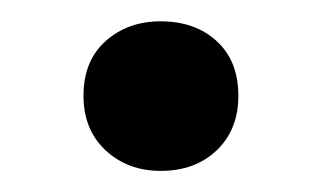

<svg xmlns="http://www.w3.org/2000/svg" viewBox="-20 -152 303 181"><path d="M131.4 9.1Q100.4 9.1 79.5 -10.3Q58.7 -29.8 58.7 -61.7Q58.7 -94.6 79.5 -113.2Q100.4 -131.9 131.4 -131.9Q164 -131.9 184.3 -113.2Q204.7 -94.6 204.7 -61.7Q204.7 -29.8 184.3 -10.3Q164 9.1 131.4 9.1Z"/></svg>

Font: Savate ExtraLight
Style: Regular
Weight: 200
Designer: Max Esnée
Foundry: Plomb Type
Version: Version 2.000